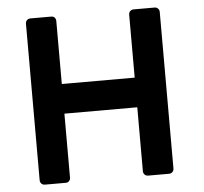

<svg xmlns="http://www.w3.org/2000/svg" viewBox="-52 -777 884 832"><g transform="rotate(-5 390.5 -361.5)"><path d="M671 -21Q671 -12 665 -6Q659 0 650 0H559Q550 0 544 -6Q538 -12 538 -21V-299H221V-21Q221 -12 215.5 -6Q210 0 201 0H110Q101 0 95 -6Q89 -12 89 -21V-702Q89 -711 95 -717Q101 -723 110 -723H201Q210 -723 215.5 -717Q221 -711 221 -702V-428H538V-702Q538 -711 544 -717Q550 -723 559 -723H650Q659 -723 665 -717Q671 -711 671 -702Z"/></g></svg>

Font: Stadtwerke
Style: Bold
Weight: 700
Designer: Santiago Orozco
Foundry: Typemade
Version: Version 1.003